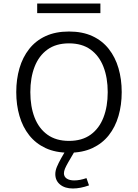

<svg xmlns="http://www.w3.org/2000/svg" viewBox="-20 -860 781 1088"><path d="M548.9 -840H190.7V-785.7H548.9ZM371 -681.4Q294.7 -681.4 238.5 -655.4Q182.2 -629.4 145.4 -582.5Q108.5 -535.7 90.3 -473.3Q72.1 -410.9 72.1 -338Q72.1 -265.5 90.4 -202.9Q108.6 -140.3 145.5 -93.6Q182.4 -46.9 238.6 -20.7Q294.9 5.4 371 5.4Q447.1 5.4 503.3 -20.7Q559.6 -46.9 596.5 -93.6Q633.3 -140.3 651.5 -202.9Q669.7 -265.5 669.7 -338Q669.7 -410.9 651.5 -473.3Q633.3 -535.7 596.5 -582.5Q559.7 -629.4 503.5 -655.4Q447.2 -681.4 371 -681.4ZM371 -614.3Q444.6 -614.3 493.2 -579.2Q541.9 -544 566.1 -481.8Q590.4 -419.6 590.4 -338Q590.4 -256.6 566.3 -194.3Q542.2 -132 493.5 -96.8Q444.7 -61.6 371 -61.6Q297.6 -61.6 248.8 -96.8Q200 -132 175.9 -194.2Q151.9 -256.4 151.9 -338Q151.9 -419.6 176.1 -481.8Q200.2 -544 248.9 -579.2Q297.5 -614.3 371 -614.3ZM470 149.3Q432.6 162.4 400.7 162.4Q373.5 162.4 357.9 151.7Q342.3 141 342.3 121.9Q342.3 110.5 348.2 95.9Q354.2 81.3 367.2 58.8L401.4 0.3L400.1 -0.8L347.6 -4.2V0.3L327 36Q311.2 64.1 302.3 85.7Q293.4 107.2 293.4 126.6Q293.4 163.6 320.6 185.8Q347.8 208.1 393.3 208.1Q435.2 208.1 484.4 190.5Z"/></svg>

Font: Estedad-FD VF
Style: Regular
Weight: 100
Designer: Amin Abedi
Version: Version 7.3